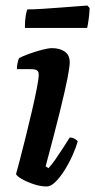

<svg xmlns="http://www.w3.org/2000/svg" viewBox="-20 -674 344 694"><path d="M149 0Q126 0 101 -8.5Q76 -17 58 -27.5Q40 -38 38 -45Q42 -59 51.5 -95Q61 -131 72.5 -177.5Q84 -224 95 -271Q106 -318 113 -354Q120 -390 120 -404Q120 -415 114 -419.5Q108 -424 91 -424H41Q41 -435 43.5 -446.5Q46 -458 49 -464Q62 -471 85.5 -479.5Q109 -488 132 -494Q155 -500 168 -500Q196 -500 214 -487.5Q232 -475 232 -449Q232 -432 223.5 -389Q215 -346 196 -269Q177 -192 145 -73L155 -66Q165 -76 179 -96Q193 -116 207.5 -138.5Q222 -161 232 -177Q241 -177 249.5 -172.5Q258 -168 261 -163Q255 -142 243 -114.5Q231 -87 214.5 -60.5Q198 -34 181 -17Q164 0 149 0ZM70 -573Q70 -600 73 -617.5Q76 -635 79 -640Q102 -640 133 -642Q164 -644 196.5 -646.5Q229 -649 255.5 -651Q282 -653 296 -654L304 -645Q303 -621 300 -601Q297 -581 295 -573Z"/></svg>

Font: Texturina 72pt 72pt Regular
Style: Bold Italic
Weight: 700
Italic angle: -11°
Designer: Guillermo Torres Carreño
Foundry: Omnibus-Type
Version: Version 1.002; ttfautohint (v1.8.3)